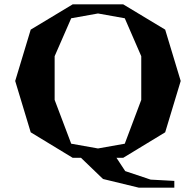

<svg xmlns="http://www.w3.org/2000/svg" viewBox="-20 -725 886 882"><path d="M780.8 137.2H618.2L453.1 97.2L352.1 0H314L121.1 -117.2L49.8 -353L121.1 -588.9L314 -705.1H545.9L738.8 -588.9L810.1 -353L738.8 -117.2L545.9 0H515.1L555.2 61L671.9 100.1L780.8 106ZM231 -266.1 307.1 -64.9 430.2 -43 553.2 -64.9 628.9 -266.1V-466.8L553.2 -641.1L430.2 -663.1L307.1 -641.1L231 -466.8Z"/></svg>

Font: Ortica Angular Bold
Style: Regular
Weight: 700
Designer: Benedetta Bovani
Foundry: Collletttivo
Version: Version 2.000;Glyphs 3.1.2 (3151)